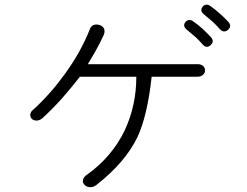

<svg xmlns="http://www.w3.org/2000/svg" viewBox="-20 -816 1040 808"><path d="M417 -669.9Q422.9 -685.5 417 -697.3Q411.1 -707 398.4 -710.9Q385.7 -714.8 374 -710.9Q361.3 -705.1 357.4 -691.4Q320.3 -597.7 253.9 -505.9Q194.3 -422.9 122.1 -356.4Q108.4 -346.7 107.4 -334Q106.4 -323.2 114.3 -315.4Q122.1 -308.6 133.8 -308.6Q146.5 -308.6 158.2 -318.4Q198.2 -354.5 241.2 -402.3Q277.3 -443.4 316.4 -493.2H553.7Q553.7 -372.1 504.9 -267.6Q451.2 -156.2 347.7 -82Q332 -72.3 329.1 -58.6Q327.1 -46.9 335.9 -38.1Q343.8 -29.3 357.4 -28.3Q371.1 -27.3 383.8 -36.1Q506.8 -131.8 558.6 -239.3Q600.6 -330.1 618.2 -493.2H812.5Q826.2 -493.2 835 -502Q842.8 -508.8 842.8 -519.5Q842.8 -530.3 835 -538.1Q826.2 -545.9 812.5 -545.9H349.6Q365.2 -572.3 381.8 -600.6Q401.4 -635.7 417 -669.9ZM793.9 -725.6Q775.4 -739.3 760.7 -723.6Q747.1 -707 765.6 -691.4Q789.1 -671.9 802.7 -660.2Q819.3 -644.5 831.1 -630.9Q848.6 -609.4 866.2 -626Q883.8 -641.6 867.2 -660.2Q850.6 -677.7 833 -694.3Q812.5 -712.9 793.9 -725.6ZM866.2 -790Q847.7 -803.7 833 -788.1Q819.3 -771.5 837.9 -755.9Q864.3 -733.4 876 -723.6Q892.6 -708 903.3 -695.3Q920.9 -674.8 939.5 -690.4Q957 -706.1 940.4 -724.6Q922.9 -743.2 906.2 -757.8Q884.8 -777.3 866.2 -790Z"/></svg>

Font: GulimChe
Style: Regular
Weight: 400
Monospace: yes
Version: Version 2.21